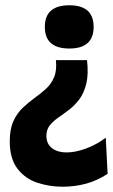

<svg xmlns="http://www.w3.org/2000/svg" viewBox="-20 -557 428 728"><path d="M310 -329Q316 -275 307 -239Q298 -203 280.5 -180Q263 -157 242 -141Q221 -125 201.5 -111.5Q182 -98 169 -82Q156 -66 156 -42Q156 -11 177.5 5Q199 21 232 21Q266 21 306.5 6Q347 -9 381 -35L388 102Q349 128 306 139.5Q263 151 217 151Q168 151 122 136Q76 121 46.5 83Q17 45 17 -21Q17 -67 30.5 -97Q44 -127 65.5 -147.5Q87 -168 110.5 -185Q134 -202 154 -220Q174 -238 185 -264Q196 -290 192 -329ZM243 -537Q335 -537 335 -455Q335 -373 243 -373Q150 -373 150 -455Q150 -537 243 -537Z"/></svg>

Font: Bricolage Grotesque 48pt Bricolage Grotesque 48pt Regular
Style: Bold
Weight: 700
Designer: Mathieu Triay
Foundry: Atelier Triay
Version: Version 1.000; ttfautohint (v1.8.4.7-5d5b);gftools[0.9.32]